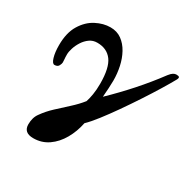

<svg xmlns="http://www.w3.org/2000/svg" viewBox="-147 -561 902 915"><g transform="rotate(30 304.0 -104.0)"><path d="M151 217Q98 217 98 171Q98 133 117 108Q138 78 168 50Q198 22 229 -6Q260 -34 283 -63Q289 -80 293.5 -107Q298 -134 298 -167Q298 -255 270 -292.5Q242 -330 189 -330Q165 -330 147 -317Q129 -304 116.5 -284.5Q104 -265 97.5 -244.5Q91 -224 91 -210Q91 -191 92 -185Q93 -179 93 -166Q93 -159 87 -147.5Q81 -136 64 -136Q52 -136 44 -162.5Q36 -189 36 -229Q36 -297 62.5 -340.5Q89 -384 128.5 -404.5Q168 -425 207 -425Q243 -425 269 -406Q295 -387 312 -356Q329 -325 337 -287.5Q345 -250 345 -212Q345 -193 343.5 -169Q342 -145 340 -120Q398 -176 452 -236.5Q506 -297 555 -363Q566 -377 574.5 -382Q583 -387 591 -387Q604 -387 607 -382.5Q610 -378 604 -367Q588 -338 562 -295.5Q536 -253 504.5 -205Q473 -157 440.5 -110.5Q408 -64 378.5 -26Q349 12 327 33Q317 83 293 125Q269 167 233 192Q197 217 151 217Z"/></g></svg>

Font: Junicode VF
Style: Italic
Weight: 400
Italic angle: -11°
Designer: Peter S. Baker
Version: Version 2.209